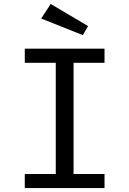

<svg xmlns="http://www.w3.org/2000/svg" viewBox="-20 -953 655 973"><path d="M509.7 -706.2V-634.9H352.8V-71.3H509.7V0H105.6V-71.3H262.6V-634.9H105.6V-706.2ZM236.9 -932.8 426.2 -821 400 -774.9 188.7 -859Z"/></svg>

Font: FiraCode Nerd Font
Style: Regular
Weight: 400
Designer: Carrois Corporate, Edenspiekermann AG, Nikita Prokopov
Foundry: Carrois Corporate, Edenspiekermann AG, Nikita Prokopov
Version: Version 6.002;Nerd Fonts 3.4.0